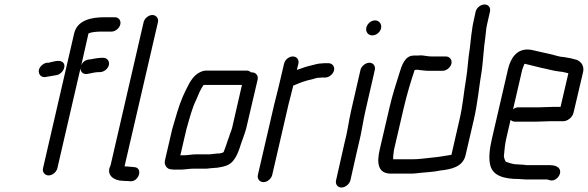

<svg xmlns="http://www.w3.org/2000/svg" viewBox="-20 -760 2624 857"><path d="M181 -416C197 -418 220 -423 234 -425C261 -431 279 -468 259 -483C245 -494 218 -485 197 -480H190C181 -479 174 -475 166 -468C141 -445 155 -414 181 -416ZM197 23C214 23 232 8 236 -9L339 -454C340 -440 350 -427 369 -430L380 -432C388 -434 409 -438 418 -438H425C443 -438 462 -452 466 -470C470 -487 458 -502 441 -502H434C421 -502 397 -498 383 -495L373 -494C359 -491 349 -483 343 -470L375 -611C388 -617 413 -619 431 -619H478C495 -619 513 -634 517 -651C521 -668 510 -683 493 -683H446C387 -683 325 -670 311 -611L172 -9C168 8 180 23 197 23Z M621 -661 474 -24C473 -21 472 -17 470 -14C456 24 491 47 529 47C536 48 542 48 549 48L561 49C601 52 619 -11 580 -14L569 -15L546 -17C543 -17 539 -17 536 -18L685 -661C689 -678 677 -693 660 -693C643 -693 625 -678 621 -661Z M803 -67H785L812 -183C825 -228 837 -277 856 -315C866 -339 875 -362 889 -381H1060L1016 -189C1011 -171 1008 -169 1003 -151L995 -129C991 -114 985 -101 980 -86C979 -83 978 -81 977 -80C973 -78 963 -75 959 -75C954 -75 948 -75 942 -74L924 -72C919 -71 914 -71 911 -71H852C837 -71 817 -67 803 -67ZM745 -4C750 -3 757 -3 766 -3H789C803 -3 825 -7 840 -7H897C908 -7 921 -10 933 -10C938 -11 943 -11 947 -11C954 -12 961 -13 970 -15L985 -19C1027 -31 1042 -74 1057 -122L1065 -144C1071 -162 1073 -165 1079 -187L1130 -405C1134 -422 1122 -437 1105 -437H1100C1095 -442 1089 -445 1081 -445H900C888 -445 875 -440 861 -431C831 -410 814 -367 796 -329C777 -285 764 -236 749 -185L716 -43C712 -24 725 -4 745 -4Z M1248 -476 1224 -374C1219 -351 1210 -320 1204 -294L1131 21C1127 38 1139 53 1156 53C1173 53 1191 38 1195 21L1268 -295C1274 -320 1283 -351 1288 -374L1289 -378C1292 -379 1295 -380 1297 -381C1319 -391 1347 -401 1373 -406L1394 -412C1399 -413 1403 -413 1406 -413C1411 -414 1417 -414 1422 -414H1432C1449 -414 1467 -429 1471 -446C1475 -463 1463 -478 1446 -478H1436C1429 -478 1423 -478 1417 -477C1410 -477 1402 -476 1393 -474C1376 -469 1363 -467 1346 -462L1317 -452C1313 -451 1308 -449 1305 -448L1312 -476C1316 -493 1305 -508 1287 -508C1269 -508 1252 -493 1248 -476Z M1589 -448 1547 -265C1536 -217 1531 -171 1518 -123L1480 45C1476 62 1487 77 1504 77C1521 77 1540 62 1544 45L1572 -79L1582 -122C1594 -168 1600 -218 1611 -265L1653 -448C1657 -465 1646 -480 1629 -480C1612 -480 1593 -465 1589 -448ZM1615 -636C1611 -617 1624 -602 1642 -602C1659 -602 1677 -616 1681 -634C1685 -653 1672 -669 1654 -669C1636 -669 1619 -654 1615 -636Z M1970 -508H1906C1887 -508 1873 -513 1855 -513C1851 -512 1847 -512 1842 -512H1827C1787 -512 1773 -468 1762 -431C1746 -381 1732 -337 1719 -282L1675 -93C1661 -33 1666 15 1725 15H1805C1815 15 1825 15 1834 14C1870 9 1910 9 1945 1C1994 -4 2046 -15 2058 -67L2095 -226C2113 -304 2118 -374 2131 -449C2137 -497 2139 -545 2146 -591C2149 -613 2149 -629 2154 -651L2167 -708C2171 -725 2161 -740 2143 -740C2125 -740 2107 -725 2103 -708L2091 -652C2089 -643 2088 -634 2087 -626L2084 -606C2081 -583 2080 -566 2077 -544C2069 -498 2068 -453 2060 -405C2050 -348 2046 -289 2031 -226L1995 -69C1967 -65 1940 -59 1912 -57C1880 -54 1853 -49 1819 -49H1735C1735 -50 1736 -51 1735 -52C1735 -61 1735 -68 1737 -78C1737 -83 1738 -88 1739 -93L1783 -282C1797 -341 1813 -395 1831 -448C1836 -448 1841 -448 1845 -449C1846 -449 1846 -449 1847 -448C1859 -447 1878 -444 1892 -444H1956C1973 -444 1991 -459 1995 -476C1999 -493 1987 -508 1970 -508Z M2321 -475C2324 -475 2326 -475 2328 -474C2349 -469 2375 -462 2397 -457C2424 -452 2448 -444 2475 -441L2491 -439C2499 -438 2510 -434 2517 -433L2482 -283H2450C2437 -283 2403 -281 2388 -281H2294C2285 -281 2277 -278 2270 -272L2311 -449C2312 -454 2319 -469 2321 -475ZM2436 -219H2490C2511 -217 2535 -235 2540 -257L2583 -440C2588 -466 2574 -485 2554 -493L2535 -498C2528 -500 2522 -501 2515 -502L2499 -505C2487 -506 2478 -507 2468 -510C2440 -519 2403 -525 2376 -532C2360 -535 2352 -539 2334 -539C2284 -539 2258 -498 2247 -449L2176 -142C2165 -96 2160 -51 2169 -20C2181 24 2229 39 2295 39C2305 39 2315 41 2326 41H2418C2425 41 2428 43 2433 44C2459 53 2487 22 2479 -2C2473 -17 2455 -23 2432 -23H2330C2323 -24 2317 -25 2310 -25C2302 -25 2285 -27 2278 -27C2264 -29 2248 -34 2238 -38C2233 -45 2227 -60 2230 -72C2232 -94 2234 -117 2240 -143L2259 -225C2264 -220 2270 -217 2279 -217H2373C2388 -217 2423 -219 2436 -219Z"/></svg>

Font: Electronic
Style: SeBdIt
Weight: 600
Version: Version 1.011